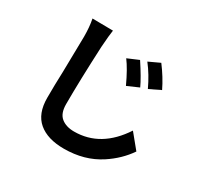

<svg xmlns="http://www.w3.org/2000/svg" viewBox="-175 -1009 1351 1299"><g transform="rotate(30 500.0 -359.0)"><path d="M708 -546 619 -507Q570 -613 527 -670L614 -707Q680 -607 708 -546ZM845 -605 758 -563Q716 -653 662 -722L748 -762Q807 -684 845 -605ZM343 -654Q330 -377 330 -198Q330 -126 368 -95Q406 -64 469 -64Q677 -64 811 -269L902 -158Q842 -70 746 -7Q627 71 467 71Q339 71 268.5 11.5Q198 -48 198 -171Q198 -273 202 -374Q207 -609 207 -654Q207 -729 195 -789L356 -787Q350 -753 343 -654Z"/></g></svg>

Font: Merged Yaku Han JP
Style: Bold
Weight: 700
Designer: Ryoko NISHIZUKA 西塚涼子 (kana, bopomofo & ideographs); Paul D. Hunt (Latin, Greek & Cyrillic); Sandoll Communications 산돌커뮤니
Foundry: Adobe
Version: Version 2.004